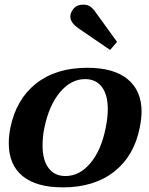

<svg xmlns="http://www.w3.org/2000/svg" viewBox="-20 -800 643 830"><path d="M320 -677Q284 -702 284 -728Q284 -746 298.5 -763Q313 -780 340 -780Q361 -780 374.5 -768.5Q388 -757 394 -746L486 -619L456 -584ZM18 -180Q18 -214 25 -248Q50 -371 136 -439Q222 -507 358 -507Q472 -507 532 -457.5Q592 -408 592 -317Q592 -288 584 -248Q560 -126 473.5 -58Q387 10 252 10Q137 10 77.5 -39Q18 -88 18 -180ZM437 -248Q446 -292 446 -328Q446 -390 420.5 -424Q395 -458 348 -458Q287 -458 239.5 -401.5Q192 -345 172 -248Q164 -211 164 -171Q164 -108 190 -73.5Q216 -39 263 -39Q324 -39 371 -95Q418 -151 437 -248Z"/></svg>

Font: Trirong
Style: Bold Italic
Weight: 700
Italic angle: -12°
Designer: Katatrad Team
Foundry: CadsonDemak
Version: Version 1.001